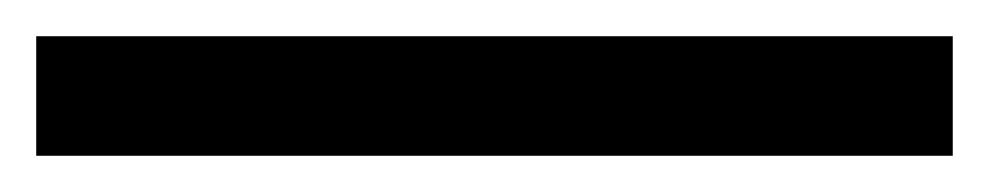

<svg xmlns="http://www.w3.org/2000/svg" viewBox="-23 -846 546 106"><path d="M503 -760H-3V-826H503Z"/></svg>

Font: Noto Sans Glagolitic
Style: Regular
Weight: 400
Designer: Monotype Design Team
Foundry: Monotype Imaging Inc.
Version: Version 2.004; ttfautohint (v1.8.4.7-5d5b)